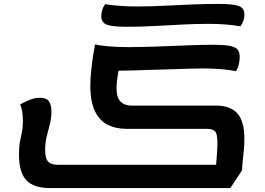

<svg xmlns="http://www.w3.org/2000/svg" viewBox="-20 -937 1357 982"><path d="M628 -800Q553 -800 525.5 -811Q498 -822 498 -855Q498 -871 503 -886.5Q508 -902 518 -916Q539 -912 564 -909.5Q589 -907 619 -905.5Q649 -904 682 -904Q748 -904 817 -907.5Q886 -911 957.5 -914Q1029 -917 1098 -917Q1175 -917 1202.5 -906Q1230 -895 1230 -863Q1230 -831 1210 -802Q1180 -808 1138 -811.5Q1096 -815 1048 -815Q983 -815 913.5 -811.5Q844 -808 772 -804Q700 -800 628 -800ZM236 25Q153 25 115 -15Q77 -55 77 -147Q77 -188 82 -212.5Q87 -237 92 -260Q97 -283 97 -319Q97 -346 93.5 -367Q90 -388 83 -403Q108 -417 134 -427Q160 -437 186 -437Q217 -437 230 -419.5Q243 -402 243 -367Q243 -334 235.5 -304Q228 -274 219.5 -242Q211 -210 211 -169Q211 -140 218 -123.5Q225 -107 240 -100.5Q255 -94 281 -94H1097L1084 -76Q1086 -110 1089 -142.5Q1092 -175 1092 -206Q1092 -251 1080.5 -264.5Q1069 -278 1040 -278H627Q573 -278 531.5 -298.5Q490 -319 466 -367.5Q442 -416 442 -498Q442 -536 446.5 -577.5Q451 -619 456.5 -655Q462 -691 466 -710Q485 -705 529.5 -700.5Q574 -696 641 -696Q682 -696 736 -697.5Q790 -699 849 -701.5Q908 -704 964.5 -706Q1021 -708 1067 -708Q1122 -708 1152 -703Q1182 -698 1194 -685Q1206 -672 1206 -645Q1206 -628 1201.5 -608.5Q1197 -589 1187 -573Q1156 -579 1113.5 -583Q1071 -587 1017 -587Q985 -587 940.5 -585.5Q896 -584 845.5 -582.5Q795 -581 744.5 -579.5Q694 -578 650 -576.5Q606 -575 576 -575L589 -587Q585 -571 580.5 -540.5Q576 -510 576 -486Q576 -438 596.5 -417.5Q617 -397 652 -397H1085Q1157 -397 1193.5 -357.5Q1230 -318 1230 -226Q1230 -200 1227.5 -173Q1225 -146 1222 -119.5Q1219 -93 1218 -66L1158 25Z"/></svg>

Font: Lemonada Medium
Style: Regular
Weight: 500
Designer: Mohamed Gaber (Arabic), Eduardo Tunni (Latin)
Foundry: Kief Type Foundry
Version: Version 4.004; ttfautohint (v1.8.2)